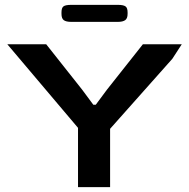

<svg xmlns="http://www.w3.org/2000/svg" viewBox="-20 -770 778 790"><path d="M301 -244 10 -588H170L318 -401L364 -339H374L420 -401L568 -588H728L689 -528L433 -240V0H301ZM233 -713V-719Q233 -738 241.5 -744Q250 -750 273 -750H465Q487 -750 496 -744Q505 -738 505 -719V-713Q505 -694 495 -687Q485 -680 465 -680H273Q252 -680 242.5 -687Q233 -694 233 -713Z"/></svg>

Font: Gold
Style: Regular
Weight: 400
Designer: jaiki
Version: Version 1.000